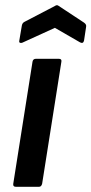

<svg xmlns="http://www.w3.org/2000/svg" viewBox="-20 -718 351 738"><path d="M41 0Q29 0 31 -12L105 -481Q107 -492 118 -492H206Q218 -492 216 -481L142 -12Q139 0 130 0ZM66 -554Q61 -552 57 -553.5Q53 -555 54 -561L64 -620Q66 -630 74 -634L191 -695Q199 -701 206 -695L303 -631Q313 -624 311 -615L303 -562Q300 -549 288 -555L191 -611Z"/></svg>

Font: Sofia Sans Semi Condensed
Style: Bold Italic
Weight: 700
Italic angle: -9°
Version: Version 4.100